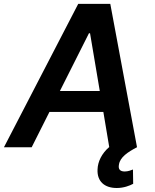

<svg xmlns="http://www.w3.org/2000/svg" viewBox="-41 -747 785 974"><path d="M653.8 0H654.1L518.5 -727.3H355.8L-21 0H119.7L209.9 -179.3H483.3L513.1 -1.1C474.4 32 454.9 73.9 453.8 112.9C451 173.7 489.7 206.7 551.1 206.7C586.6 206.7 616.1 195.3 634.6 185.4L633.5 112.9C623.2 116.8 609 122.9 591.3 122.9C566.8 122.9 557.9 110.1 562.5 87.4C568.2 50.4 606.9 24.5 653.8 0ZM262.8 -285.2 410.2 -578.1H415.8L465.2 -285.2Z"/></svg>

Font: TID UI Semi Bold
Style: Italic
Weight: 600
Italic angle: -9.39999°
Designer: The TID Project Authors
Foundry: Bakken & Bæck
Version: Version 1.001;hotconv 1.0.109;makeotfexe 2.5.65596